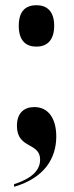

<svg xmlns="http://www.w3.org/2000/svg" viewBox="-20 -562 284 737"><path d="M120 -383C156 -383 188 -403 188 -463C188 -523 156 -542 120 -542C82 -542 52 -523 52 -463C52 -403 82 -383 120 -383ZM34 145V155C151 121 196 45 196 -38C196 -108 165 -151 112 -151C73 -151 45 -129 45 -79C45 11 134 -17 134 51C134 105 77 131 34 145Z"/></svg>

Font: Noto Serif Display Condensed ExtraBold
Style: Regular
Weight: 800
Width: 3
Designer: Monotype Design Team
Foundry: Monotype Imaging Inc.
Version: Version 2.009